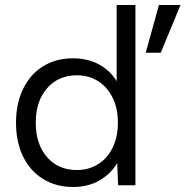

<svg xmlns="http://www.w3.org/2000/svg" viewBox="-20 -740 741 767"><path d="M44 -250Q44 -326.3 72.3 -384.8Q100.5 -443.3 151.9 -475.1Q203.3 -507 271.1 -507Q331.7 -507 376.5 -482.1Q421.2 -457.1 446 -415.5V-720H521V0H451.9L448.2 -88.5Q422.7 -45.6 377.6 -19.3Q332.4 7 271.1 7Q204.1 7 152.3 -24.9Q100.5 -56.7 72.3 -114.7Q44 -172.7 44 -250ZM451 -250Q451 -307.3 429.8 -350Q408.7 -392.7 371.7 -415.9Q334.8 -439.2 287.5 -439.2Q212.9 -439.2 167.8 -387.2Q122.8 -335.1 122.8 -250Q122.8 -163.9 167.8 -112.3Q212.9 -60.8 287.5 -60.8Q333.8 -60.8 371.2 -83.7Q408.7 -106.6 429.8 -149.8Q451 -192.9 451 -250ZM614.9 -720H701.1L622.2 -529.4H562.2Z"/></svg>

Font: AF Albert Sans Medium
Style: Regular
Weight: 500
Designer: Andreas Rasmussen
Foundry: a.Foundry
Version: Version 1.300;Glyphs 3.2 (3231)